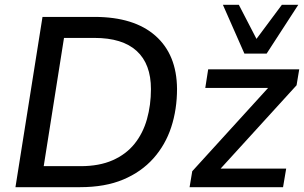

<svg xmlns="http://www.w3.org/2000/svg" viewBox="-20 -775 1260 795"><path d="M44 0 156 -705H371Q535 -705 623.5 -627Q712 -549 713 -407Q713 -322 689 -248.5Q665 -175 615 -119Q565 -63 490 -31.5Q415 0 312 0ZM161 -87H314Q391 -87 446.5 -111.5Q502 -136 537 -179.5Q572 -223 588.5 -281.5Q605 -340 605 -406Q605 -510 546 -564Q487 -618 371 -618H245ZM765 0 776 -66 1112 -435 1115 -411H830L842 -488H1219L1208 -422L869 -50L865 -77H1165L1152 0ZM992 -553 903 -755H969L1042 -614L1147 -755H1215L1084 -553Z"/></svg>

Font: Nunito Sans 12pt SemiBold
Style: Italic
Weight: 600
Italic angle: -9°
Designer: Vernon Adams
Foundry: Vernon Adams
Version: Version 3.101;gftools[0.9.27]